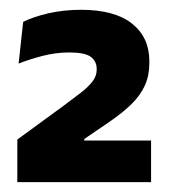

<svg xmlns="http://www.w3.org/2000/svg" viewBox="-20 -731 341 388"><path d="M15 -363V-449L109.6 -518.1Q129.1 -532.6 143.8 -544Q158.5 -555.4 167 -566.5Q175.4 -577.5 175.4 -590.1V-591.8Q175.4 -607.2 163.5 -616.1Q151.6 -625 120.2 -625Q92.4 -625 65.3 -617.9Q38.2 -610.8 17.6 -602.5L26.8 -686.8Q46.8 -696.9 77.6 -704.1Q108.5 -711.2 143.6 -711.2Q211.6 -711.2 246.7 -683.4Q281.8 -655.6 281.8 -607.5V-603.4Q281.8 -578.5 272.9 -558.6Q264 -538.8 246.2 -521.1Q228.4 -503.5 200.7 -484.5L150.3 -450.1V-433.7L101.8 -447H285.3V-363Z"/></svg>

Font: Anek Gurmukhi Medium
Style: Regular
Weight: 500
Designer: Sarang Kulkarni (Gurmukhi), Yesha Goshar (Latin)
Foundry: Ek Type
Version: Version 1.003